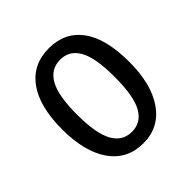

<svg xmlns="http://www.w3.org/2000/svg" viewBox="-152 -655 786 786"><g transform="rotate(-45 241.0 -262.5)"><path d="M242.2 -537.1Q335 -537.1 385.5 -468Q436 -398.9 436 -264.2Q436 -135.7 384.3 -61.8Q332.5 12.2 241.2 12.2Q148.9 12.2 97.4 -60.5Q45.9 -133.3 45.9 -263.2Q45.9 -395.5 97.4 -466.3Q148.9 -537.1 242.2 -537.1ZM242.2 -471.2Q187.5 -471.2 159.7 -422.1Q131.8 -373 131.8 -263.2Q131.8 -153.8 159.4 -104Q187 -54.2 241.2 -54.2Q295.4 -54.2 322.8 -103.8Q350.1 -153.3 350.1 -264.2Q350.1 -373.5 322.8 -422.4Q295.4 -471.2 242.2 -471.2Z"/></g></svg>

Font: Fira Sans Compressed Book
Style: Regular
Weight: 350
Width: 1
Designer: Carrois Corporate & Edenspiekermann AG
Foundry: Carrois Corporate GbR & Edenspiekermann AG
Version: Version 4.203;PS 004.203;hotconv 1.0.88;makeotf.lib2.5.64775